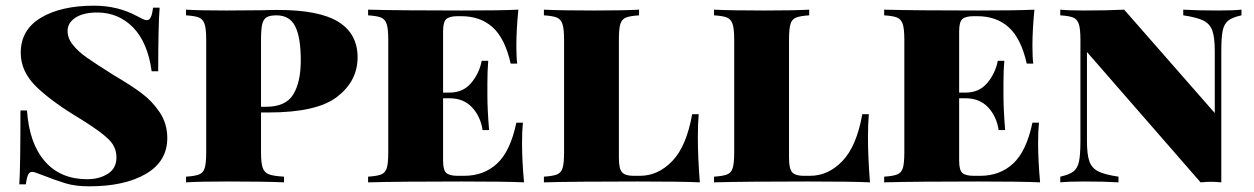

<svg xmlns="http://www.w3.org/2000/svg" viewBox="-20 -642 4416 676"><path d="M463 -585Q474 -579 482.5 -575Q491 -571 497 -571Q506 -571 511 -581.5Q516 -592 519 -615H542Q537 -550 537 -391H514Q500 -493 448.5 -545.5Q397 -598 322 -598Q274 -598 246 -580Q218 -562 218 -533Q218 -507 237 -483.5Q256 -460 286 -439Q316 -418 381 -377Q441 -342 479 -313.5Q517 -285 543 -245.5Q569 -206 569 -156Q569 -74 494 -30Q419 14 294 14Q246 14 211 3.5Q176 -7 128 -26Q101 -37 93 -37Q84 -37 79 -26.5Q74 -16 71 7H48Q52 -53 52 -253H75Q83 -137 138 -74Q193 -11 287 -11Q329 -11 359.5 -30Q390 -49 390 -88Q390 -124 363 -151Q336 -178 267 -221Q163 -283 108 -336.5Q53 -390 53 -456Q53 -537 124 -579.5Q195 -622 311 -622Q395 -622 463 -585Z M899 -246V-106Q899 -68 905 -51Q911 -34 927.5 -28Q944 -22 980 -20V0Q913 -3 783 -3Q683 -3 635 0V-20Q667 -22 681.5 -28Q696 -34 701 -51Q706 -68 706 -106V-502Q706 -540 700.5 -557Q695 -574 681 -580Q667 -586 635 -588V-608Q683 -605 777 -605L905 -606Q928 -607 958 -607Q1104 -607 1171.5 -565Q1239 -523 1239 -440Q1239 -357 1167.5 -301.5Q1096 -246 926 -246ZM899 -502V-266H916Q986 -266 1012.5 -309.5Q1039 -353 1039 -429Q1039 -510 1019.5 -549Q1000 -588 953 -588Q930 -588 918.5 -581Q907 -574 903 -556Q899 -538 899 -502Z M1825 0Q1760 -3 1606 -3Q1386 -3 1276 0V-20Q1308 -22 1322.5 -28Q1337 -34 1342 -51Q1347 -68 1347 -106V-502Q1347 -540 1341.5 -557Q1336 -574 1322 -580Q1308 -586 1276 -588V-608Q1386 -605 1606 -605Q1746 -605 1805 -608Q1798 -537 1798 -480Q1798 -441 1801 -418H1778Q1758 -507 1714.5 -546Q1671 -585 1604 -585H1591Q1563 -585 1551.5 -575Q1540 -565 1540 -532V-316H1563Q1611 -316 1639.5 -350.5Q1668 -385 1676 -428H1699Q1696 -394 1696 -348V-306Q1696 -257 1702 -184H1679Q1672 -232 1642 -264Q1612 -296 1563 -296H1540V-76Q1540 -43 1551.5 -33Q1563 -23 1591 -23H1614Q1684 -23 1730.5 -66.5Q1777 -110 1798 -210H1821Q1818 -182 1818 -138Q1818 -77 1825 0Z M2230 -588Q2198 -586 2183.5 -580Q2169 -574 2164 -557Q2159 -540 2159 -502V-86Q2159 -47 2170.5 -35Q2182 -23 2210 -23H2233Q2297 -23 2347 -75Q2397 -127 2417 -240H2440Q2437 -207 2437 -158Q2437 -88 2444 0Q2379 -3 2225 -3Q2005 -3 1895 0V-20Q1927 -22 1941.5 -28Q1956 -34 1961 -51Q1966 -68 1966 -106V-502Q1966 -540 1960.5 -557Q1955 -574 1941 -580Q1927 -586 1895 -588V-608Q1952 -605 2073 -605Q2174 -605 2230 -608Z M2829 -588Q2797 -586 2782.5 -580Q2768 -574 2763 -557Q2758 -540 2758 -502V-86Q2758 -47 2769.5 -35Q2781 -23 2809 -23H2832Q2896 -23 2946 -75Q2996 -127 3016 -240H3039Q3036 -207 3036 -158Q3036 -88 3043 0Q2978 -3 2824 -3Q2604 -3 2494 0V-20Q2526 -22 2540.5 -28Q2555 -34 2560 -51Q2565 -68 2565 -106V-502Q2565 -540 2559.5 -557Q2554 -574 2540 -580Q2526 -586 2494 -588V-608Q2551 -605 2672 -605Q2773 -605 2829 -608Z M3642 0Q3577 -3 3423 -3Q3203 -3 3093 0V-20Q3125 -22 3139.5 -28Q3154 -34 3159 -51Q3164 -68 3164 -106V-502Q3164 -540 3158.5 -557Q3153 -574 3139 -580Q3125 -586 3093 -588V-608Q3203 -605 3423 -605Q3563 -605 3622 -608Q3615 -537 3615 -480Q3615 -441 3618 -418H3595Q3575 -507 3531.5 -546Q3488 -585 3421 -585H3408Q3380 -585 3368.5 -575Q3357 -565 3357 -532V-316H3380Q3428 -316 3456.5 -350.5Q3485 -385 3493 -428H3516Q3513 -394 3513 -348V-306Q3513 -257 3519 -184H3496Q3489 -232 3459 -264Q3429 -296 3380 -296H3357V-76Q3357 -43 3368.5 -33Q3380 -23 3408 -23H3431Q3501 -23 3547.5 -66.5Q3594 -110 3615 -210H3638Q3635 -182 3635 -138Q3635 -77 3642 0Z M4351 -588Q4319 -581 4304.5 -569.5Q4290 -558 4285 -534.5Q4280 -511 4280 -462V0Q4256 -2 4244 -2Q4231 -2 4207 0L3807 -459V-146Q3807 -98 3815.5 -74Q3824 -50 3847 -38.5Q3870 -27 3918 -20V0Q3869 -3 3796 -3Q3743 -3 3713 0V-20Q3745 -27 3759.5 -38.5Q3774 -50 3779 -73.5Q3784 -97 3784 -146V-502Q3784 -540 3778.5 -557Q3773 -574 3759 -580Q3745 -586 3713 -588V-608Q3743 -605 3796 -605Q3878 -605 3938 -608L4257 -244V-462Q4257 -510 4248.5 -534Q4240 -558 4217 -569.5Q4194 -581 4146 -588V-608Q4195 -605 4268 -605Q4321 -605 4351 -608Z"/></svg>

Font: Playfair Display SC Black
Style: Regular
Weight: 900
Designer: Claus Eggers Sørensen
Foundry: Claus Eggers Sørensen
Version: Version 1.200; ttfautohint (v1.6)